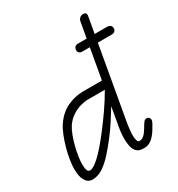

<svg xmlns="http://www.w3.org/2000/svg" viewBox="-223 -1117 1180 1271"><g transform="rotate(-30 366.5 -481.5)"><path d="M488.5 -1.5Q442 -8.5 431 -67.2Q420 -126 435.5 -212L460 -350Q438.5 -315 409.5 -269.2Q380.5 -223.5 345 -177Q309 -130 271.2 -87.2Q233.5 -44.5 193.8 -17.5Q154 9.5 111.5 9.5Q77.5 9.5 58.5 -21.8Q39.5 -53 39.5 -109Q39.5 -141 46 -181.5Q52.5 -222 64.2 -264.2Q76 -306.5 91.2 -344.5Q106.5 -382.5 124.5 -409.5Q166 -471.5 225.2 -499.5Q284.5 -527.5 348 -527.5H491.5L564 -937.5Q567 -954 578.5 -962.8Q590 -971.5 602.5 -971.5Q616 -971.5 622.5 -965.2Q629 -959 625.5 -940L494 -194.5Q491 -176.5 488.5 -153Q486 -129.5 486.2 -107.5Q486.5 -85.5 491.5 -71Q496.5 -56.5 507.5 -56.5Q525.5 -56.5 541.2 -69.8Q557 -83 575 -113L584 -128.5Q595 -147.5 603 -155.5Q611 -163.5 622 -163.5Q632 -163.5 639.2 -156.8Q646.5 -150 646.5 -136Q646.5 -128 636.8 -111Q627 -94 614 -72.5Q591 -35.5 562.2 -15.2Q533.5 5 488.5 -1.5ZM101 -115.5Q101 -103.5 102.2 -88.5Q103.5 -73.5 109 -62.5Q114.5 -51.5 128 -51.5Q153 -51.5 201.8 -97.2Q250.5 -143 320 -233.5Q363.5 -290 403.8 -348.2Q444 -406.5 477.5 -465H348Q322.5 -465 290 -456Q257.5 -447 226 -426.2Q194.5 -405.5 170.5 -370.5Q155.5 -347.5 142.8 -313.5Q130 -279.5 120.5 -242.2Q111 -205 106 -171.2Q101 -137.5 101 -115.5ZM698.5 -758.5H476.5Q459.5 -758.5 451.5 -766.5Q443.5 -774.5 443.5 -785.5Q443.5 -797.5 450.8 -808Q458 -818.5 476.5 -818.5H698.5Q717 -818.5 725 -809.2Q733 -800 733 -789.5Q733 -777 725 -767.8Q717 -758.5 698.5 -758.5Z"/></g></svg>

Font: Edu QLD Hand
Style: Regular
Weight: 400
Designer: Tina and Corey Anderson, Eben Sorkin
Foundry: Sorkin Type Co.
Version: Version 2.000